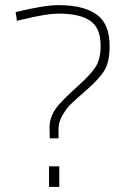

<svg xmlns="http://www.w3.org/2000/svg" viewBox="-20 -729 493 748"><path d="M407 -551Q407 -490 388.5 -457.5Q370 -425 320.5 -381.5Q271 -338 255.5 -323Q240 -308 224 -281Q208 -254 208 -228V-190H174Q173 -212 173 -233Q173 -254 181 -275.5Q189 -297 208 -320Q238 -353 287 -397Q336 -441 354 -471Q372 -501 372 -551Q372 -620 331.5 -648Q291 -676 207 -676Q164 -676 76 -655L46 -648L41 -682Q153 -709 207 -709Q306 -709 356.5 -672.5Q407 -636 407 -551ZM171 -1V-81H211V-1Z"/></svg>

Font: Titillium Web ExtraLight
Style: Regular
Weight: 275
Version: Version 1.002;PS 57.000;hotconv 1.0.70;makeotf.lib2.5.55311